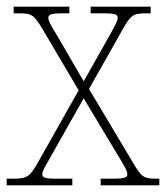

<svg xmlns="http://www.w3.org/2000/svg" viewBox="-22 -556 498 576"><path d="M-2 0H195V-20H145C110 -20 105 -24 105 -34C105 -44 117 -62 133 -91L229 -261L330 -93C348 -63 360 -44 360 -34C360 -25 356 -20 318 -20H280V0H456V-20H446C409 -20 402 -25 377 -68L245 -289L346 -468C371 -512 378 -516 419 -516H430V-536H250V-516H290C328 -516 331 -511 331 -502C331 -492 319 -472 303 -443L229 -312L153 -443C135 -473 123 -492 123 -502C123 -511 127 -516 165 -516H186V-536H19V-516H35C74 -516 80 -511 106 -468L214 -285L92 -69C67 -25 59 -20 17 -20H-2Z"/></svg>

Font: Noto Serif Sinhala SemiCondensed Thin
Style: Regular
Weight: 100
Width: 4
Designer: Jelle Bosma - Monotype Design Team
Foundry: Monotype Imaging Inc.
Version: Version 2.007